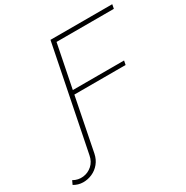

<svg xmlns="http://www.w3.org/2000/svg" viewBox="-319 -867 1197 1233"><g transform="rotate(-30 279.5 -251.0)"><path d="M-121 178 -108 150Q-73 170 -35 165.5Q3 161 31.5 135.5Q60 110 68 68L222 -700H680L674 -669H249L185 -349H565L559 -319H179L101 74Q93 113 70 141Q47 169 14.5 183.5Q-18 198 -53.5 197.5Q-89 197 -121 178Z"/></g></svg>

Font: Montserrat ExtraLight
Style: Italic
Weight: 200
Italic angle: -11.3°
Designer: Julieta Ulanovsky
Foundry: Julieta Ulanovsky
Version: Version 9.000; ttfautohint (v1.8.4.7-5d5b)